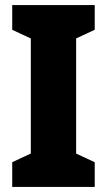

<svg xmlns="http://www.w3.org/2000/svg" viewBox="-20 -734 420 754"><path d="M352 0H28V-97L101 -131V-583L28 -617V-714H352V-617L279 -583V-131L352 -97Z"/></svg>

Font: Noto Sans Thai Cond Blk
Style: Regular
Weight: 900
Width: 3
Designer: Monotype Design Team
Foundry: Monotype Imaging Inc.
Version: Version 2.002; ttfautohint (v1.8.4.7-5d5b)